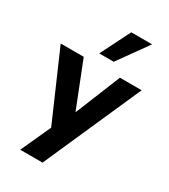

<svg xmlns="http://www.w3.org/2000/svg" viewBox="-237 -864 1009 1148"><g transform="rotate(30 267.5 -290.0)"><path d="M96 180 204 -57V5L-12 -491H147L286 -139H254L397 -491H547L250 180ZM217 -555 320 -760H464L317 -555Z"/></g></svg>

Font: Nunito Sans 12pt ExtraLight ExtraBold
Style: Regular
Weight: 800
Version: Version 3.101;gftools[0.9.27]